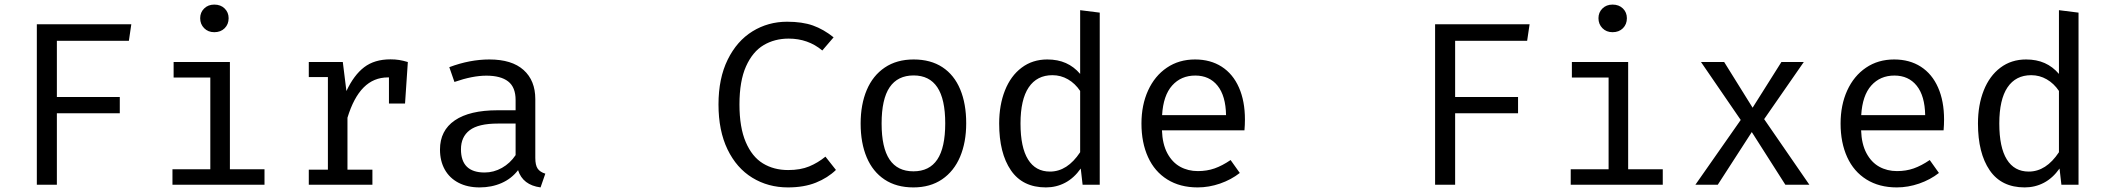

<svg xmlns="http://www.w3.org/2000/svg" viewBox="-20 -813 9271 845"><path d="M547.2 -633.3H230.3V-386.2H507.2V-314.4H230.3V0H142.1V-706.2H557.9Z M986.2 -732.8Q986.2 -706.2 968.7 -688.7Q951.3 -671.3 923.1 -671.3Q895.9 -671.3 878.5 -689Q861 -706.7 861 -732.8Q861 -758.5 878.5 -775.6Q895.9 -792.8 923.1 -792.8Q951.3 -792.8 968.7 -775.6Q986.2 -758.5 986.2 -732.8ZM744.1 -540H991.8V-68.2H1144.1V0H739V-68.2H905.6V-471.8H744.1Z M1774.9 -540 1762.6 -357.4H1691.8V-472.3H1687.2Q1624.6 -472.3 1580.5 -428.2Q1536.4 -384.1 1509.2 -294.9V-66.2H1619V0H1339V-66.2H1423.1V-473.8H1339V-540H1488.7L1504.6 -412.3Q1537.4 -482.6 1582.8 -517.2Q1628.2 -551.8 1698.5 -551.8Q1719.5 -551.8 1736.9 -549Q1754.4 -546.2 1774.9 -540Z M2335.9 -117.9Q2335.9 -86.2 2346.2 -71Q2356.4 -55.9 2380 -48.7L2359 11.8Q2281 1.5 2260 -64.1Q2231.3 -26.7 2187.4 -7.4Q2143.6 11.8 2090.8 11.8Q2037.4 11.8 1997.9 -8.7Q1958.5 -29.2 1937.4 -66.9Q1916.4 -104.6 1916.4 -154.9Q1916.4 -238.5 1981.5 -283.1Q2046.7 -327.7 2169.7 -327.7H2249.2V-372.8Q2249.2 -429.2 2216.4 -454.6Q2183.6 -480 2120.5 -480Q2059.5 -480 1980 -452.3L1957.4 -517.4Q2047.7 -551.3 2133.8 -551.3Q2232.8 -551.3 2284.4 -504.9Q2335.9 -458.5 2335.9 -376.9ZM2249.2 -130.3V-269.2H2171.3Q2085.6 -269.2 2047.2 -240Q2008.7 -210.8 2008.7 -155.9Q2008.7 -53.8 2112.8 -53.8Q2152.8 -53.8 2189 -74.1Q2225.1 -94.4 2249.2 -130.3Z M3648.7 -648.7 3599 -590.8Q3536.4 -643.1 3450.8 -643.1Q3389.2 -643.1 3340.8 -614.4Q3292.3 -585.6 3263.3 -521Q3234.4 -456.4 3234.4 -353.3Q3234.4 -252.3 3262.1 -187.7Q3289.7 -123.1 3337.7 -93.8Q3385.6 -64.6 3448.7 -64.6Q3502.6 -64.6 3541 -80.5Q3579.5 -96.4 3612.8 -123.6L3659 -65.1Q3623.1 -30.3 3570.8 -9.2Q3518.5 11.8 3447.7 11.8Q3360.5 11.8 3291 -30.8Q3221.5 -73.3 3181.8 -155.6Q3142.1 -237.9 3142.1 -353.3Q3142.1 -468.2 3182.6 -550.5Q3223.1 -632.8 3291.8 -675.1Q3360.5 -717.4 3444.1 -717.4Q3510.8 -717.4 3557.7 -700.8Q3604.6 -684.1 3648.7 -648.7Z M4232.3 -270.3Q4232.3 -186.7 4205.4 -123.1Q4178.5 -59.5 4126.2 -23.8Q4073.8 11.8 4000 11.8Q3925.1 11.8 3873.1 -22.8Q3821 -57.4 3794.4 -120.5Q3767.7 -183.6 3767.7 -269.2Q3767.7 -353.3 3794.6 -416.9Q3821.5 -480.5 3874.1 -515.9Q3926.7 -551.3 4001 -551.3Q4075.9 -551.3 4127.7 -517.2Q4179.5 -483.1 4205.9 -419.7Q4232.3 -356.4 4232.3 -270.3ZM3860 -269.2Q3860 -163.1 3894.9 -111Q3929.7 -59 4000 -59Q4070.3 -59 4105.1 -111Q4140 -163.1 4140 -270.3Q4140 -376.9 4105.1 -429Q4070.3 -481 4001 -481Q3930.8 -481 3895.4 -429Q3860 -376.9 3860 -269.2Z M4733.8 -768.2 4820 -757.4V0H4744.6L4736.4 -71.3Q4706.7 -29.2 4667.7 -8.7Q4628.7 11.8 4583.1 11.8Q4480.5 11.8 4429 -63.6Q4377.4 -139 4377.4 -269.2Q4377.4 -350.8 4402.8 -414.9Q4428.2 -479 4476.2 -515.1Q4524.1 -551.3 4589.2 -551.3Q4635.4 -551.3 4671 -535.4Q4706.7 -519.5 4733.8 -487.7ZM4471.3 -269.2Q4471.3 -164.6 4504.4 -111.3Q4537.4 -57.9 4601 -57.9Q4677.4 -57.9 4733.8 -143.1V-412.8Q4711.8 -445.6 4680.3 -463.8Q4648.7 -482.1 4611.8 -482.1Q4543.6 -482.1 4507.4 -428.5Q4471.3 -374.9 4471.3 -269.2Z M5093.8 -239.5Q5095.9 -179 5117.4 -138.7Q5139 -98.5 5173.8 -79.2Q5208.7 -60 5251.8 -60Q5291.8 -60 5325.4 -71.8Q5359 -83.6 5395.9 -108.7L5436.4 -51.8Q5398.5 -22.1 5349.5 -5.1Q5300.5 11.8 5250.8 11.8Q5173.3 11.8 5117.4 -23.1Q5061.5 -57.9 5032.6 -121.5Q5003.6 -185.1 5003.6 -269.2Q5003.6 -350.8 5032.8 -414.9Q5062.1 -479 5115.4 -515.1Q5168.7 -551.3 5239.5 -551.3Q5307.2 -551.3 5356.7 -519.5Q5406.2 -487.7 5432.6 -427.9Q5459 -368.2 5459 -286.7Q5459 -263.1 5456.9 -239.5ZM5094.4 -306.2H5375.9Q5374.4 -391.3 5338.5 -435.9Q5302.6 -480.5 5240.5 -480.5Q5177.9 -480.5 5138.7 -436.7Q5099.5 -392.8 5094.4 -306.2Z M6701 -633.3H6384.1V-386.2H6661V-314.4H6384.1V0H6295.9V-706.2H6711.8Z M7140 -732.8Q7140 -706.2 7122.6 -688.7Q7105.1 -671.3 7076.9 -671.3Q7049.7 -671.3 7032.3 -689Q7014.9 -706.7 7014.9 -732.8Q7014.9 -758.5 7032.3 -775.6Q7049.7 -792.8 7076.9 -792.8Q7105.1 -792.8 7122.6 -775.6Q7140 -758.5 7140 -732.8ZM6897.9 -540H7145.6V-68.2H7297.9V0H6892.8V-68.2H7059.5V-471.8H6897.9Z M7689.7 -231.8 7540 0H7441.5L7641 -285.1L7466.2 -540H7568.2L7693.3 -339L7820 -540H7918.5L7744.1 -288.7L7943.1 0H7837.4Z M8170.8 -239.5Q8172.8 -179 8194.4 -138.7Q8215.9 -98.5 8250.8 -79.2Q8285.6 -60 8328.7 -60Q8368.7 -60 8402.3 -71.8Q8435.9 -83.6 8472.8 -108.7L8513.3 -51.8Q8475.4 -22.1 8426.4 -5.1Q8377.4 11.8 8327.7 11.8Q8250.3 11.8 8194.4 -23.1Q8138.5 -57.9 8109.5 -121.5Q8080.5 -185.1 8080.5 -269.2Q8080.5 -350.8 8109.7 -414.9Q8139 -479 8192.3 -515.1Q8245.6 -551.3 8316.4 -551.3Q8384.1 -551.3 8433.6 -519.5Q8483.1 -487.7 8509.5 -427.9Q8535.9 -368.2 8535.9 -286.7Q8535.9 -263.1 8533.8 -239.5ZM8171.3 -306.2H8452.8Q8451.3 -391.3 8415.4 -435.9Q8379.5 -480.5 8317.4 -480.5Q8254.9 -480.5 8215.6 -436.7Q8176.4 -392.8 8171.3 -306.2Z M9041.5 -768.2 9127.7 -757.4V0H9052.3L9044.1 -71.3Q9014.4 -29.2 8975.4 -8.7Q8936.4 11.8 8890.8 11.8Q8788.2 11.8 8736.7 -63.6Q8685.1 -139 8685.1 -269.2Q8685.1 -350.8 8710.5 -414.9Q8735.9 -479 8783.8 -515.1Q8831.8 -551.3 8896.9 -551.3Q8943.1 -551.3 8978.7 -535.4Q9014.4 -519.5 9041.5 -487.7ZM8779 -269.2Q8779 -164.6 8812.1 -111.3Q8845.1 -57.9 8908.7 -57.9Q8985.1 -57.9 9041.5 -143.1V-412.8Q9019.5 -445.6 8987.9 -463.8Q8956.4 -482.1 8919.5 -482.1Q8851.3 -482.1 8815.1 -428.5Q8779 -374.9 8779 -269.2Z"/></svg>

Font: Fira Code Fixed
Style: Regular
Weight: 400
Monospace: yes
Designer: Carrois Corporate, Edenspiekermann AG, Nikita Prokopov
Foundry: Carrois Corporate, Edenspiekermann AG, Nikita Prokopov
Version: Version 5.002